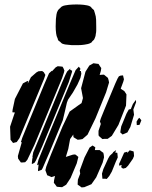

<svg xmlns="http://www.w3.org/2000/svg" viewBox="-20 -792 663 838"><path d="M315 -79 288 -15 269 14 251 25 237 24 228 23 220 12 215 6 216 -5 220 -24 211 -21 205 -19 194 -24 186 -27 181 -41 178 -49 182 -65 203 -119 253 -240 284 -305 323 -333 336 -342 339 -353 342 -364 340 -375 334 -407 353 -479 370 -506 388 -516 402 -514 410 -513 417 -502 422 -495 420 -482 415 -465 428 -466H434L445 -457L451 -452L454 -442L456 -432L443 -389L397 -276L362 -204L340 -185L329 -183L319 -182L301 -193L300 -199V-205L286 -185L278 -142L267 -106V-107L298 -117L308 -118L315 -113L322 -107L320 -99ZM251 -451 130 -159 99 -94 90 -84 79 -83H71L66 -90L59 -100L58 -111L75 -171L71 -172L73 -177L77 -190L99 -244L174 -426L194 -472L206 -483L207 -481L223 -498L232 -503L244 -502L253 -501L257 -494L261 -484L259 -475ZM318 -423 298 -388 277 -357 272 -344 264 -309 254 -267 196 -127 166 -58 162 -51 152 -47 146 -45V-51L148 -70L149 -74L147 -73L142 -71L143 -76L148 -95L179 -171L284 -425L310 -486L324 -501L331 -492L328 -482H333L335 -470L331 -452ZM280 -433 165 -155 137 -92 131 -82 124 -78 119 -76V-81L121 -100L124 -106L121 -104L122 -110L125 -127L154 -196L249 -427L265 -464L273 -480L287 -493L286 -488L295 -483L294 -477ZM45 -360 80 -428 97 -437 103 -439 102 -433 101 -427 115 -455 139 -476 148 -481 164 -482 171 -477 178 -465 172 -447 81 -228 65 -189 53 -172 37 -168 26 -182 24 -239 42 -293 45 -301 34 -302 35 -313ZM530 -331 497 -247 468 -199 450 -186H436L427 -185L419 -192L411 -199L410 -205V-221L420 -251L419 -254L416 -262L420 -275L435 -312L483 -427L493 -449L499 -459L506 -462L517 -463L519 -454L521 -446L518 -435L508 -408L507 -405L508 -404L523 -394L532 -380ZM565 -291 549 -238 536 -214 515 -205 505 -214 506 -222 509 -240 532 -296 542 -314 551 -316 560 -338 573 -356 574 -346 562 -314ZM577 -246 576 -261 583 -273 588 -278 597 -267 595 -262 589 -247ZM428 -82 400 -18 379 12 348 25 336 26 328 20 319 14V8L320 -8L330 -34L328 -48L349 -105L371 -148L384 -157L396 -149L394 -137H407H415L424 -130L431 -125L433 -116L434 -105ZM485 -85 468 -43 457 -24 446 -11 438 -12H427L426 -23L425 -34L431 -54L452 -100L459 -112L472 -124L474 -128L487 -137L483 -126L492 -125L493 -116L494 -105ZM500 -77 522 -126 536 -130 535 -124 537 -126 546 -136 563 -131 564 -125 565 -111 560 -99 539 -69 529 -59 517 -56 509 -62 510 -68 511 -72 500 -69ZM224 -709Q225 -719 226.5 -729Q228 -739 233 -747Q235 -750 237.5 -752.5Q240 -755 243 -757Q244 -758 245.5 -760Q247 -762 249 -763Q255 -767 264 -768.5Q273 -770 281 -771Q315 -774 345 -771Q352 -770 360.5 -768.5Q369 -767 375 -763Q377 -761 378.5 -759.5Q380 -758 381 -756Q383 -754 385.5 -752Q388 -750 390 -748Q391 -745 392 -741.5Q393 -738 394 -735Q399 -721 399.5 -705.5Q400 -690 400 -675Q400 -667 400 -659Q400 -651 398 -643Q398 -638 396 -632Q394 -626 392 -622Q391 -619 388 -616.5Q385 -614 383 -612Q382 -611 381 -609Q380 -607 378 -606Q372 -602 364 -600Q356 -598 348 -597Q335 -595 321 -595Q307 -595 293 -595Q285 -596 278 -596.5Q271 -597 264 -598Q261 -599 258 -599.5Q255 -600 253 -601Q250 -602 247 -605Q244 -608 242 -610Q240 -611 238 -612.5Q236 -614 235 -615Q234 -616 233 -618.5Q232 -621 232 -623Q226 -635 225 -646Q223 -661 223 -676.5Q223 -692 224 -709Z"/></svg>

Font: Rubik Marker Hatch
Style: Regular
Weight: 400
Designer: Hubert and Fischer, NaN
Foundry: Hubert & Fischer, NaN
Version: Version 2.200